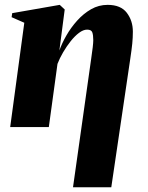

<svg xmlns="http://www.w3.org/2000/svg" viewBox="-20 -536 626 810"><path d="M288 254 365 -290.5Q369 -316 371.2 -336.5Q373.5 -357 373.5 -366.5Q373.5 -388.5 369.2 -399.8Q365 -411 347.5 -411Q331.5 -411 313.5 -397.5Q295.5 -384 278.2 -362.2Q261 -340.5 246.2 -315.2Q231.5 -290 222.5 -266.5L186 0H23L82.5 -440L29 -463.5L31.5 -480.5L232 -515.5L253 -496L230.5 -323Q241 -353 260 -386.2Q279 -419.5 305.5 -449Q332 -478.5 364.2 -497Q396.5 -515.5 434 -515.5Q489.5 -515.5 515 -482Q540.5 -448.5 540.5 -402.5Q540.5 -377.5 538 -352.2Q535.5 -327 529 -284L449.5 254Z"/></svg>

Font: Merriweather 144pt Black
Style: Italic
Weight: 900
Italic angle: -7.8°
Version: Version 2.101